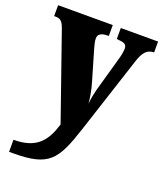

<svg xmlns="http://www.w3.org/2000/svg" viewBox="-143 -628 803 944"><g transform="rotate(20 258.5 -156.0)"><path d="M17 161V224H37C225 224 258 176 317 -4L449 -409C465 -458 485 -478 517 -479H520V-536H325V-479L330 -478C364 -475 378 -471 378 -446C378 -431 372 -403 368 -391L316 -206C311 -186 306 -162 303 -132C301 -157 295 -198 282 -241L236 -398C231 -415 227 -432 227 -446C227 -467 241 -479 279 -479H283V-536H-3V-479H2C28 -479 40 -473 54 -433L209 11C182 99 142 161 17 161Z"/></g></svg>

Font: Noto Serif Bengali Condensed Black
Style: Regular
Weight: 900
Width: 3
Designer: Juan Bruce, Universal Thirst, Indian Type Foundry and the Monotype Design Team.
Foundry: Monotype Imaging Inc.
Version: Version 2.003